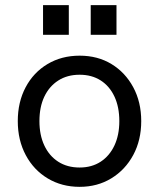

<svg xmlns="http://www.w3.org/2000/svg" viewBox="-20 -717 617 745"><path d="M289 8Q220 8 165.5 -24.5Q111 -57 80 -115Q49 -173 49 -247Q49 -321 79.5 -378.5Q110 -436 164.5 -468.5Q219 -501 289 -501Q359 -501 412.5 -468.5Q466 -436 497 -378.5Q528 -321 528 -247Q528 -173 497 -115.5Q466 -58 412 -25Q358 8 289 8ZM289 -67Q336 -67 370.5 -89.5Q405 -112 424 -152.5Q443 -193 443 -247Q443 -302 424 -342.5Q405 -383 370.5 -405Q336 -427 289 -427Q241 -427 206 -404.5Q171 -382 152 -342Q133 -302 133 -247Q133 -193 152 -152.5Q171 -112 206 -89.5Q241 -67 289 -67ZM332 -582V-697H432V-582ZM147 -582V-697H247V-582Z"/></svg>

Font: Hanken Grotesk
Style: Regular
Weight: 400
Designer: Alfredo Marco Pradil
Foundry: Hanken Design Co.
Version: Version 3.013